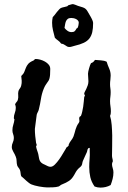

<svg xmlns="http://www.w3.org/2000/svg" viewBox="-20 -836 610 914"><path d="M520 -15.1Q520 0.5 516.1 15.6Q512.2 30.8 506.8 44.9Q495.6 51.3 483.2 54.2Q470.7 57.1 458 57.1Q443.8 57.1 430.2 51.8Q415 29.8 409.9 7.3Q404.8 -15.1 404.8 -41Q404.8 -59.6 406.5 -78.9Q408.2 -98.1 407.2 -117.2V-131.8Q402.8 -132.3 400.6 -130.4Q398.4 -128.4 397.2 -125.5Q396 -122.6 395.5 -119.1Q395 -115.7 394 -112.8Q389.6 -102.5 384.5 -92Q379.4 -81.5 375 -70.8Q372.6 -65.4 371.8 -59.3Q371.1 -53.2 368.2 -47.9Q365.7 -43.9 360.8 -40Q356 -36.1 352.1 -32.2Q346.2 -25.9 341.6 -18.3Q336.9 -10.7 333 -2.9Q327.1 7.3 321.3 13.9Q315.4 20.5 308.6 25.1Q301.8 29.8 293.7 33.7Q285.6 37.6 274.9 42Q270.5 43.5 266.6 46.9Q262.7 50.3 258.8 51.8Q247.1 55.2 231.7 55.7Q216.3 56.2 204.1 56.2Q197.8 56.2 187.5 54.9Q177.2 53.7 166.3 51.8Q155.3 49.8 145.5 47.1Q135.7 44.4 129.9 42Q124 39.6 117.7 34.7Q111.3 29.8 105 24.2Q98.6 18.6 92.8 12.9Q86.9 7.3 81.1 2.9Q78.6 -3.9 78.1 -11.2Q77.6 -18.6 75.2 -25.9Q72.8 -32.2 68.6 -37.1Q64.5 -42 62 -47.9Q59.1 -58.6 59.1 -69.3Q59.1 -80.1 55.2 -89.8Q53.2 -95.7 50 -101.6Q46.9 -107.4 43.7 -113Q40.5 -118.7 38.3 -124.5Q36.1 -130.4 36.1 -136.2Q36.1 -147.5 41 -157.7Q45.9 -168 45.9 -179.2Q45.9 -189 42.5 -197.5Q39.1 -206.1 39.1 -215.8Q39.1 -229.5 43.2 -241.9Q47.4 -254.4 48.8 -268.1Q47.4 -269 46.6 -270.8Q45.9 -272.5 45.9 -273.9Q45.9 -286.1 50.5 -298.3Q55.2 -310.5 55.2 -323.2Q55.2 -332 51.8 -338.9Q53.7 -345.2 58.6 -350.1Q63.5 -355 64.9 -360.8Q67.9 -371.6 66.7 -382.1Q65.4 -392.6 67.9 -402.8Q70.3 -409.7 75 -415.5Q79.6 -421.4 81.1 -429.2Q84 -440.4 83.3 -451.7Q82.5 -462.9 81.1 -474.1Q91.8 -483.9 95.7 -493.9Q99.6 -503.9 103.3 -513.4Q106.9 -522.9 114.3 -531.7Q121.6 -540.5 139.2 -547.9Q142.1 -549.3 144 -552.2Q146 -555.2 149.9 -555.2Q159.7 -555.2 171.6 -552Q183.6 -548.8 194.3 -542.7Q205.1 -536.6 212.2 -527.8Q219.2 -519 219.2 -507.8Q219.2 -490.2 218.3 -479.5Q217.3 -468.8 215.3 -461.9Q213.4 -455.1 210.4 -450.7Q207.5 -446.3 204.1 -441.7Q200.7 -437 196.5 -430.4Q192.4 -423.8 188 -413.1Q178.7 -390.1 174.8 -364.7Q170.9 -339.4 165 -315.9Q163.6 -309.1 160.2 -303Q156.7 -296.9 154.8 -290L146 -222.2Q146 -206.5 147.7 -188.5Q149.4 -170.4 151.9 -154.8Q152.8 -151.9 153.8 -150.4Q154.8 -148.9 154.8 -145Q154.8 -143.6 153.3 -142.6Q151.9 -141.6 151.9 -139.2Q151.9 -136.7 153.1 -131.8Q154.3 -127 156.2 -121.6Q158.2 -116.2 159.7 -111.1Q161.1 -106 162.1 -103Q164.1 -93.3 165.3 -85.7Q166.5 -78.1 168.9 -72.3Q171.4 -66.4 177 -61.3Q182.6 -56.2 193.8 -51.8Q200.2 -48.8 206.8 -45.4Q213.4 -42 220.2 -42Q230.5 -42 241.2 -52.7Q252 -63.5 262 -77.6Q272 -91.8 280.3 -106.4Q288.6 -121.1 293.9 -128.9Q294.4 -132.3 296.9 -134.3Q299.3 -136.2 301.8 -137.9Q304.2 -139.6 305.9 -141.8Q307.6 -144 307.1 -147.9Q311.5 -158.7 318.6 -167.5Q325.7 -176.3 330.1 -187Q333.5 -195.8 335.4 -204.1Q337.4 -212.4 339.8 -220.2Q342.3 -228 345.7 -235.6Q349.1 -243.2 355 -251Q358.9 -256.3 357.9 -262Q356.9 -267.6 356.9 -272Q356.9 -275.9 358.9 -279.8L365.2 -284.2Q368.7 -292 371.3 -303.7Q374 -315.4 376 -328.1Q377.9 -340.8 378.9 -353Q379.9 -365.2 380.9 -374Q381.8 -377 383.3 -378.9Q384.8 -380.9 383.8 -383.8Q380.9 -385.3 380.9 -390.1Q380.9 -393.6 384 -399.4Q387.2 -405.3 390.9 -413.1Q394.5 -420.9 397.7 -429.9Q400.9 -439 400.9 -449.2Q400.9 -458 399.9 -467Q398.9 -476.1 398.9 -484.9Q398.9 -489.3 400.4 -496.3Q401.9 -503.4 404.1 -511Q406.2 -518.6 408.7 -525.4Q411.1 -532.2 413.1 -535.2Q420.4 -538.1 423.3 -540.5Q426.3 -543 427.7 -544.9Q429.2 -546.9 429.9 -548.3Q430.7 -549.8 433.1 -550.8Q445.8 -549.3 460.9 -548.6Q476.1 -547.9 487.8 -542Q492.7 -525.4 499.8 -509.8Q506.8 -494.1 506.8 -476.1Q506.8 -466.3 505.4 -456.1Q503.9 -445.8 503.9 -435.1Q503.9 -425.3 505.4 -416Q506.8 -406.7 506.8 -397Q506.8 -385.7 505.4 -375.2Q503.9 -364.7 503.9 -354Q503.9 -341.8 505.9 -329.8Q507.8 -317.9 507.8 -306.2Q507.8 -300.8 507.1 -295.2Q506.3 -289.6 503.9 -284.2Q509.8 -265.1 511.7 -241Q513.7 -216.8 514.2 -191.2Q514.6 -165.5 513.9 -140.6Q513.2 -115.7 513.2 -95.2Q513.2 -88.4 515.1 -81.3Q517.1 -74.2 517.1 -67.9Q515.6 -64.9 514.4 -61.5Q513.2 -58.1 513.2 -55.2Q513.2 -45.4 516.6 -35.4Q520 -25.4 520 -15.1ZM423.3 -727.1Q423.3 -700.7 419.2 -682.9Q415 -665 405.3 -652.6Q395.5 -640.1 378.4 -632.1Q361.3 -624 335.9 -618.2Q329.1 -616.7 323 -614.5Q316.9 -612.3 310.1 -612.3Q304.2 -612.3 300 -614.5Q295.9 -616.7 292 -619.6Q288.1 -622.6 283.2 -625Q278.3 -627.4 271 -628.4Q265.1 -637.2 256.6 -643.1Q248 -648.9 241.2 -656.2Q236.3 -674.3 232.2 -691.9Q228 -709.5 228 -728Q228 -740.2 231 -754.4Q234.9 -757.8 240 -764.6Q245.1 -771.5 250.7 -778.6Q256.3 -785.6 261.7 -791.3Q267.1 -796.9 271 -798.3Q278.8 -801.3 286.1 -802.5Q293.5 -803.7 300.3 -806.2L305.2 -811Q309.6 -812 316.4 -814.2Q323.2 -816.4 327.1 -816.4Q328.1 -816.4 331.5 -815.4Q335 -814.5 338.9 -813Q342.8 -811.5 346.2 -810.1Q349.6 -808.6 351.1 -808.1Q366.7 -803.7 374.8 -800.8Q382.8 -797.9 387.7 -793.5Q392.6 -789.1 396.7 -782Q400.9 -774.9 408.2 -762.2Q410.2 -759.3 412.6 -754.6Q415 -750 417.5 -745.1Q419.9 -740.2 421.6 -735.4Q423.3 -730.5 423.3 -727.1ZM355 -728Q355 -733.9 351.1 -738.3Q347.2 -742.7 341.8 -745.4Q336.4 -748 330.3 -749.3Q324.2 -750.5 319.3 -750.5Q308.6 -750.5 302.7 -746.1Q296.9 -741.7 293.9 -734.6Q291 -727.5 289.8 -719.2Q288.6 -710.9 287.1 -703.1Q293 -694.8 301.8 -689Q310.5 -683.1 320.3 -683.1Q330.6 -683.1 335.4 -687.5Q340.3 -691.9 344.2 -700.2L349.1 -703.1Q351.6 -707 353.3 -715.3Q355 -723.6 355 -728Z"/></svg>

Font: Margarine
Style: Regular
Weight: 400
Designer: Astigmatic (AOETI)
Foundry: Astigmatic (AOETI)
Version: Version 1.000